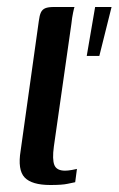

<svg xmlns="http://www.w3.org/2000/svg" viewBox="-20 -525 339 549"><path d="M124 4Q71 4 50.5 -17.5Q30 -39 39 -94L91 -465Q93 -481 97 -489.5Q101 -498 109.5 -501.5Q118 -505 134 -505H193Q192 -503 189 -489Q186 -475 184 -456L134 -106Q129 -69 135.5 -53Q142 -37 166 -37Q174 -37 185.5 -39Q197 -41 200 -42L195 -4Q189 -3 173.5 0.5Q158 4 124 4ZM228 -365 252 -505H299L264 -365Z"/></svg>

Font: Genos Thin Medium
Style: Italic
Weight: 500
Italic angle: -8°
Version: Version 1.010